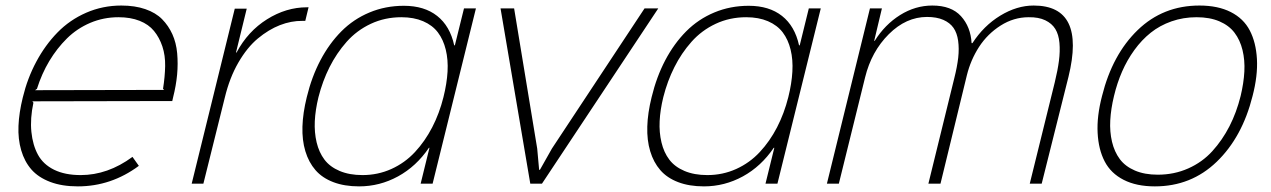

<svg xmlns="http://www.w3.org/2000/svg" viewBox="-20 -660 4567 690"><path d="M106 -335.9 569.8 -336.9 565.9 -340.8Q572.8 -384.3 573.5 -422.6Q574.2 -460.9 563.5 -493.2Q552.7 -525.4 533.4 -548.8Q514.2 -572.3 481.7 -585.2Q449.2 -598.1 405.8 -598.1Q352.1 -598.1 304.4 -577.9Q256.8 -557.6 220.7 -522Q184.6 -486.3 157.2 -440.7Q129.9 -395 112.8 -340.8ZM602.1 -310.1 599.1 -296.9 96.2 -295.9 100.1 -291Q87.9 -233.9 92.8 -186Q97.7 -138.2 116.5 -103.8Q135.3 -69.3 174.3 -50Q213.4 -30.8 270 -30.8Q367.2 -30.8 456.1 -96.2L479 -64Q379.4 9.8 259.8 9.8Q202.6 9.8 160.2 -6.3Q117.7 -22.5 92.8 -51Q67.9 -79.6 56.2 -119.9Q44.4 -160.2 46.4 -207.5Q48.3 -254.9 62 -310.1Q78.6 -378.9 110.4 -438.2Q142.1 -497.6 186.3 -543Q230.5 -588.4 289.8 -614.3Q349.1 -640.1 416 -640.1Q464.8 -640.1 502.2 -627.2Q539.6 -614.3 562.5 -591.1Q585.4 -567.9 599.4 -537.1Q613.3 -506.3 616.7 -468.8Q620.1 -431.2 616.5 -391.8Q612.8 -352.5 602.1 -310.1Z M1088.9 -633.8 1077.1 -585H1066.9Q1026.4 -585.4 985.8 -569.6Q945.3 -553.7 906.7 -521.7Q868.2 -489.7 836.7 -435.3Q805.2 -380.9 788.1 -310.1L710.9 0H668.9L823.7 -628.9H866.7L828.1 -471.2H830.1Q870.6 -547.4 939.5 -590.6Q1008.3 -633.8 1083 -633.8Z M1573.7 -311Q1585.9 -359.9 1588.4 -402.6Q1590.8 -445.3 1582 -481.4Q1573.2 -517.6 1553.7 -543.5Q1534.2 -569.3 1500.7 -583.7Q1467.3 -598.1 1422.4 -598.1Q1363.3 -598.1 1312.7 -574.5Q1262.2 -550.8 1225.8 -509.8Q1189.5 -468.8 1164.3 -418.7Q1139.2 -368.7 1124.5 -311Q1113.3 -265.1 1111.3 -224.6Q1109.4 -184.1 1117.9 -148.2Q1126.5 -112.3 1146 -86.4Q1165.5 -60.5 1200.4 -45.7Q1235.4 -30.8 1282.7 -30.8Q1337.9 -30.8 1386.5 -52.7Q1435.1 -74.7 1471.2 -113.5Q1507.3 -152.3 1533.2 -202.4Q1559.1 -252.4 1573.7 -311ZM1690.4 -629.9 1534.7 0H1491.7L1523.4 -128.9H1521.5Q1476.1 -62 1410.4 -26.1Q1344.7 9.8 1270.5 9.8Q1217.8 9.8 1178 -5.4Q1138.2 -20.5 1113.8 -48.6Q1089.4 -76.7 1077.4 -116.5Q1065.4 -156.2 1066.9 -205.1Q1068.4 -253.9 1082.5 -311Q1100.1 -383.8 1131.6 -443.6Q1163.1 -503.4 1206.8 -547.4Q1250.5 -591.3 1307.9 -615.2Q1365.2 -639.2 1431.6 -639.2Q1504.9 -639.2 1551 -602.8Q1597.2 -566.4 1612.3 -497.1H1614.7L1647.5 -629.9Z M2296.4 -629.9H2345.7L1927.7 0H1885.7L1778.8 -629.9H1827.6L1910.6 -126L1917.5 -49.8H1920.4L1963.4 -126Z M2813 -311Q2825.2 -359.9 2827.6 -402.6Q2830.1 -445.3 2821.3 -481.4Q2812.5 -517.6 2793 -543.5Q2773.4 -569.3 2740 -583.7Q2706.5 -598.1 2661.6 -598.1Q2602.5 -598.1 2552 -574.5Q2501.5 -550.8 2465.1 -509.8Q2428.7 -468.8 2403.6 -418.7Q2378.4 -368.7 2363.8 -311Q2352.5 -265.1 2350.6 -224.6Q2348.6 -184.1 2357.2 -148.2Q2365.7 -112.3 2385.3 -86.4Q2404.8 -60.5 2439.7 -45.7Q2474.6 -30.8 2522 -30.8Q2577.1 -30.8 2625.7 -52.7Q2674.3 -74.7 2710.4 -113.5Q2746.6 -152.3 2772.5 -202.4Q2798.3 -252.4 2813 -311ZM2929.7 -629.9 2773.9 0H2731L2762.7 -128.9H2760.7Q2715.3 -62 2649.7 -26.1Q2584 9.8 2509.8 9.8Q2457 9.8 2417.2 -5.4Q2377.4 -20.5 2353 -48.6Q2328.6 -76.7 2316.7 -116.5Q2304.7 -156.2 2306.2 -205.1Q2307.6 -253.9 2321.8 -311Q2339.4 -383.8 2370.8 -443.6Q2402.3 -503.4 2446 -547.4Q2489.7 -591.3 2547.1 -615.2Q2604.5 -639.2 2670.9 -639.2Q2744.1 -639.2 2790.3 -602.8Q2836.4 -566.4 2851.6 -497.1H2854L2886.7 -629.9Z M3819.8 -383.8 3723.6 0H3680.7L3770.5 -363.8Q3781.2 -407.7 3785.6 -441.7Q3790 -475.6 3787.4 -505.9Q3784.7 -536.1 3772.5 -555.9Q3760.3 -575.7 3736.3 -587.2Q3712.4 -598.6 3676.8 -598.1Q3623 -598.1 3575.9 -568.1Q3528.8 -538.1 3498.5 -491.5Q3468.3 -444.8 3454.6 -389.2L3359.9 0H3316.4L3409.7 -379.9Q3419.9 -420.4 3423.6 -452.9Q3427.2 -485.4 3423.3 -513.4Q3419.4 -541.5 3406.7 -559.8Q3394 -578.1 3370.1 -588.6Q3346.2 -599.1 3311.5 -599.1Q3236.3 -599.1 3174.1 -537.1Q3111.8 -475.1 3088.9 -381.8L2994.6 0H2951.7L3106.4 -629.9H3149.4L3121.6 -513.2H3123.5Q3160.2 -571.8 3214.8 -606Q3269.5 -640.1 3330.6 -640.1Q3398.9 -640.1 3433.6 -601.8Q3468.3 -563.5 3471.7 -504.9H3474.6Q3515.1 -567.4 3574.7 -603.8Q3634.3 -640.1 3694.8 -640.1Q3882.8 -640.1 3819.8 -383.8Z M4438.5 -314.9Q4449.7 -361.8 4451.9 -402.8Q4454.1 -443.8 4445.3 -480Q4436.5 -516.1 4416.7 -542.2Q4397 -568.4 4362.3 -583.3Q4327.6 -598.1 4280.3 -598.1Q4232.4 -598.1 4190.2 -583.3Q4147.9 -568.4 4115.5 -542.5Q4083 -516.6 4056.6 -480.2Q4030.3 -443.8 4012.5 -402.8Q3994.6 -361.8 3983.4 -314.9Q3972.2 -268.6 3970 -227.5Q3967.8 -186.5 3976.3 -150.4Q3984.9 -114.3 4004.4 -88.1Q4023.9 -62 4058.6 -47.1Q4093.3 -32.2 4140.6 -32.2Q4199.7 -32.2 4250.2 -54.7Q4300.8 -77.1 4336.9 -116.9Q4373 -156.7 4398.4 -206.3Q4423.8 -255.9 4438.5 -314.9ZM4481.4 -314.9Q4444.3 -167 4352.5 -78.6Q4260.7 9.8 4130.4 9.8Q4064 9.8 4018.1 -13.7Q3972.2 -37.1 3950 -79.8Q3927.7 -122.6 3924.6 -182.4Q3921.4 -242.2 3940.4 -314.9Q3977.5 -463.9 4068.6 -552Q4159.7 -640.1 4290.5 -640.1Q4356.9 -640.1 4403.1 -616.7Q4449.2 -593.3 4471.4 -550.5Q4493.7 -507.8 4497.1 -448Q4500.5 -388.2 4481.4 -314.9Z"/></svg>

Font: Sinkin Sans 200 X Light Italic
Style: Regular
Weight: 200
Italic angle: -112°
Designer: Keith Bates
Foundry: K-Type
Version: Sinkin Sans (version 1.0)  by Keith Bates   •   © 2014   www